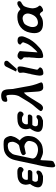

<svg xmlns="http://www.w3.org/2000/svg" viewBox="1136 -1889 961 3273"><g transform="rotate(-90 1616.5 -252.5)"><path d="M84 -170Q86 -174 93.5 -186.5Q101 -199 116 -220Q115 -225 113.5 -234.5Q112 -244 108 -259Q104 -275 104 -291Q104 -293 104.5 -302.5Q105 -312 109 -330Q121 -391 187 -420Q231 -437 294 -437H332Q344 -437 354.5 -435Q365 -433 370 -431Q381 -424 388 -419Q395 -414 400 -410Q403 -405 404.5 -399.5Q406 -394 406 -389Q406 -384 405 -377Q401 -351 372 -334L355 -331Q344 -334 324 -348H325Q310 -358 290 -358Q271 -358 257.5 -357.5Q244 -357 236 -354Q217 -350 198 -323L199 -325Q196 -320 193.5 -313Q191 -306 189 -298Q187 -290 187 -282Q187 -275 188 -269Q189 -258 201 -258H328Q355 -258 355 -232Q355 -228 354 -222Q349 -199 329 -186L313 -182H177Q176 -180 174 -178Q173 -177 167 -169L168 -170Q157 -153 156 -143Q154 -135 154 -128Q154 -108 168 -95Q170 -93 177 -89Q190 -86 219 -85H233Q236 -85 239 -85Q258 -85 272 -90L291 -102L289 -101L306 -111H317Q345 -111 345 -83Q345 -77 343 -69Q339 -43 301 -19H299Q265 -3 251 0H200Q137 0 100 -19Q59 -40 59 -85Q59 -96 62 -110Q68 -145 85 -170Z M923 -600Q935 -575 935 -552Q935 -543 933 -534Q932 -532 927.5 -517Q923 -502 915 -479Q905 -455 862 -399Q861 -398 859 -394Q866 -391 871.5 -386.5Q877 -382 883 -377Q934 -318 934 -267V-268Q935 -260 935 -251Q935 -240 933 -223.5Q931 -207 927 -184Q911 -106 825 -42Q774 -2 661 0Q645 0 625.5 -5Q606 -10 580 -21Q559 -32 543.5 -38Q528 -44 519 -44Q524 -44 524 -40Q522 -34 521 -11Q520 12 518 55Q515 96 514 119Q513 142 511 147Q507 168 497 178Q475 191 458.5 198.5Q442 206 431 208Q417 208 407 195Q400 183 400 152Q400 99 422 -9L440 -90Q442 -99 443.5 -104.5Q445 -110 446 -114Q446 -116 451 -118H447L508 -407Q516 -446 522.5 -473Q529 -500 534 -514Q579 -638 697 -665Q712 -668 736 -669.5Q760 -671 793 -672Q822 -672 842 -669.5Q862 -667 875 -660Q904 -646 923 -601ZM776 -600Q772 -600 767 -600Q759 -600 748 -598.5Q737 -597 724 -594Q720 -594 711 -590.5Q702 -587 685 -580Q674 -572 663.5 -562Q653 -552 642 -537Q631 -526 625 -512.5Q619 -499 615 -484L552 -188Q551 -182 551 -176Q551 -162 559.5 -146Q568 -130 587 -117Q639 -87 696 -85Q697 -85 698 -85Q818 -85 844 -195Q848 -210 849.5 -222Q851 -234 851 -242Q848 -276 812 -298Q792 -315 756 -318L635 -293L616 -311Q608 -325 608 -341Q614 -370 699 -391L767 -406L765 -405Q789 -412 809 -444V-443Q829 -477 835 -506Q835 -507 835.5 -511.5Q836 -516 836 -519Q836 -525 835 -534Q833 -599 777 -600Z M1030 -170Q1032 -174 1039.5 -186.5Q1047 -199 1062 -220Q1061 -225 1059.5 -234.5Q1058 -244 1054 -259Q1050 -275 1050 -291Q1050 -293 1050.5 -302.5Q1051 -312 1055 -330Q1067 -391 1133 -420Q1177 -437 1240 -437H1278Q1290 -437 1300.5 -435Q1311 -433 1316 -431Q1327 -424 1334 -419Q1341 -414 1346 -410Q1349 -405 1350.5 -399.5Q1352 -394 1352 -389Q1352 -384 1351 -377Q1347 -351 1318 -334L1301 -331Q1290 -334 1270 -348H1271Q1256 -358 1236 -358Q1217 -358 1203.5 -357.5Q1190 -357 1182 -354Q1163 -350 1144 -323L1145 -325Q1142 -320 1139.5 -313Q1137 -306 1135 -298Q1133 -290 1133 -282Q1133 -275 1134 -269Q1135 -258 1147 -258H1274Q1301 -258 1301 -232Q1301 -228 1300 -222Q1295 -199 1275 -186L1259 -182H1123Q1122 -180 1120 -178Q1119 -177 1113 -169L1114 -170Q1103 -153 1102 -143Q1100 -135 1100 -128Q1100 -108 1114 -95Q1116 -93 1123 -89Q1136 -86 1165 -85H1179Q1182 -85 1185 -85Q1204 -85 1218 -90L1237 -102L1235 -101L1252 -111H1263Q1291 -111 1291 -83Q1291 -77 1289 -69Q1285 -43 1247 -19H1245Q1211 -3 1197 0H1146Q1083 0 1046 -19Q1005 -40 1005 -85Q1005 -96 1008 -110Q1014 -145 1031 -170Z M1520 -660Q1531 -712 1619 -713Q1679 -713 1705 -682Q1726 -655 1731 -596L1737 -503L1738 -505L1774 -310Q1782 -260 1789 -225.5Q1796 -191 1801 -174Q1809 -142 1820 -111Q1831 -80 1845 -46H1844Q1849 -37 1849 -30Q1849 -18 1832.5 -7.5Q1816 3 1763 4Q1761 4 1760 4Q1713 4 1698 -53Q1693 -69 1689 -137L1679 -294Q1676 -323 1671 -326L1664 -317Q1625 -281 1579 -203Q1565 -180 1541.5 -141Q1518 -102 1481 -44Q1448 0 1415 0Q1410 0 1407.5 0Q1405 0 1400 -2L1401 -1Q1360 -12 1360 -38Q1360 -41 1361 -45Q1362 -50 1376.5 -68Q1391 -86 1417 -118Q1443 -148 1458 -166Q1473 -184 1476 -189Q1499 -223 1521.5 -257.5Q1544 -292 1564 -328L1616 -414Q1618 -419 1621.5 -430Q1625 -441 1630 -458Q1634 -475 1635.5 -492Q1637 -509 1637 -524Q1637 -531 1637 -539Q1637 -623 1616 -626L1580 -615Q1569 -612 1561 -611Q1553 -610 1543 -609Q1517 -609 1517 -638Q1517 -648 1520 -660Z M2118 -631Q2134 -659 2166 -661Q2217 -661 2217 -623Q2217 -620 2217 -617Q2215 -605 2208 -595L2075 -446L2033 -459ZM2064 -103Q2065 -96 2069.5 -89.5Q2074 -83 2081 -78L2093 -67Q2095 -64 2098 -61.5Q2101 -59 2106 -53Q2099 -18 2062 -4Q2044 2 2029.5 4Q2015 6 2004 6Q2003 6 2002 6Q1982 6 1973 -11.5Q1964 -29 1964 -56Q1964 -64 1965 -73Q1967 -90 1971 -115.5Q1975 -141 1982 -173L1992 -220H2009Q2003 -220 1998.5 -222Q1994 -224 1994 -227Q1994 -227 1994 -228Q1996 -234 1997.5 -243.5Q1999 -253 2003 -267Q2005 -274 2007 -284.5Q2009 -295 2011 -305.5Q2013 -316 2014.5 -325.5Q2016 -335 2016 -340Q2014 -347 2014 -358Q2014 -369 2012 -383V-397Q2016 -417 2042 -428L2066 -433Q2072 -434 2077.5 -434.5Q2083 -435 2088 -435Q2105 -435 2114 -424L2117 -415Q2117 -412 2118.5 -406.5Q2120 -401 2121 -401Q2121 -395 2120 -382.5Q2119 -370 2117 -353Q2116 -348 2114.5 -339Q2113 -330 2111 -322L2071 -135Q2069 -123 2067 -114.5Q2065 -106 2065 -101Z M2270 -426Q2280 -434 2303 -434Q2342 -434 2382 -396L2360 -94Q2380 -108 2403 -131.5Q2426 -155 2451 -185Q2471 -210 2483.5 -229Q2496 -248 2501 -258Q2506 -266 2513 -285Q2520 -304 2531 -333Q2532 -336 2532 -338Q2532 -344 2528 -351Q2524 -358 2517 -364Q2516 -365 2514.5 -365.5Q2513 -366 2513 -366Q2513 -367 2513 -367H2512Q2493 -381 2493 -391Q2493 -392 2493 -393Q2504 -434 2563 -434Q2634 -434 2634 -367Q2634 -355 2632 -341Q2630 -329 2619 -302.5Q2608 -276 2588 -234Q2575 -210 2553.5 -180.5Q2532 -151 2499 -116Q2465 -81 2434 -54.5Q2403 -28 2382 -19H2383Q2371 -14 2356 -9Q2341 -4 2324 0Q2323 0 2322 0L2305 2H2289Q2278 2 2276 0Q2263 -10 2263 -63Q2263 -81 2264 -104L2269 -152L2272 -198Q2271 -199 2271 -201Q2271 -202 2271.5 -203.5Q2272 -205 2272 -207Q2273 -209 2273 -211.5Q2273 -214 2273 -216L2276 -231Q2276 -239 2276 -249Q2276 -259 2274 -267Q2275 -268 2275 -269Q2275 -270 2274.5 -270Q2274 -270 2274 -271Q2274 -272 2275 -273Q2275 -290 2275.5 -306Q2276 -322 2276 -324L2270 -332H2271L2254 -346H2255Q2236 -360 2236 -381Q2236 -382 2236 -383Q2239 -399 2270 -426Z M3069 -1Q3055 -6 3042 -33Q3040 -38 3032.5 -42.5Q3025 -47 3013 -55L3012 -53L3006 -54Q2997 -50 2958 -25Q2917 0 2850 0Q2688 0 2688 -147Q2688 -181 2697 -223Q2717 -325 2791 -382Q2860 -436 2961 -437Q2966 -437 2970 -437Q3036 -437 3065 -409Q3079 -399 3086.5 -392Q3094 -385 3095 -385L3107 -391L3137 -415L3171 -433Q3179 -437 3201 -437Q3233 -437 3233 -402Q3233 -399 3233 -396Q3230 -384 3216 -373Q3200 -366 3184.5 -355.5Q3169 -345 3156 -333Q3146 -322 3135.5 -294.5Q3125 -267 3116 -223Q3111 -202 3111 -181Q3111 -159 3119 -127Q3127 -95 3153 -67L3151 -68Q3158 -62 3158 -55Q3158 -53 3157 -51Q3154 -35 3127 -17Q3099 1 3080 1Q3075 1 3071 0ZM2794 -206Q2792 -191 2792 -177Q2792 -132 2815 -107Q2818 -105 2823 -100.5Q2828 -96 2833 -94Q2841 -92 2849.5 -89Q2858 -86 2860 -86Q2984 -86 3020 -233Q3023 -246 3023 -259Q3023 -281 3013 -303Q2991 -347 2939 -348Q2921 -348 2880 -334H2881Q2870 -330 2861.5 -324.5Q2853 -319 2846 -314Q2814 -280 2794 -206Z"/></g></svg>

Font: New Athena Unicode
Style: Bold Italic
Weight: 700
Designer: J. Rusten 1997; rev. by R. Hancock 2001, 2002, rev. by D. Mastronarde 2002-2021
Foundry: Society for Classical Studies (formerly American Philological Association)
Version: Version 5.008